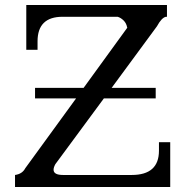

<svg xmlns="http://www.w3.org/2000/svg" viewBox="-20 -747 740 767"><path d="M201 -91Q194 -78 194 -69Q194 -48 232 -48H506Q615 -48 615 -145V-179H660V0H40V-48Q69 -52 81 -75L284 -354H120V-396H314L489 -637H488Q485 -654 474 -665Q463 -676 450 -680H230Q130 -680 130 -582V-548H85V-727H647V-680H643Q626 -677 607 -642L426 -396H602V-354H395Z"/></svg>

Font: Sawarabi Mincho
Style: Regular
Weight: 400
Version: Version 1.00